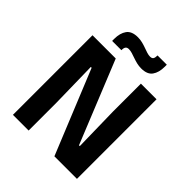

<svg xmlns="http://www.w3.org/2000/svg" viewBox="-224 -954 1090 1090"><g transform="rotate(45 321.0 -409.5)"><path d="M63.5 -639H250L451 -143H457.5L452 -415.5V-639H577.5V0H396.5L190.5 -505H184L189.5 -224V0H63.5ZM392 -701Q373.5 -701 356 -705.2Q338.5 -709.5 322.5 -715.2Q306.5 -721 292.2 -725.2Q278 -729.5 265.5 -729.5Q251.5 -729.5 245.5 -721.5Q239.5 -713.5 239.5 -698V-695H165V-711.5Q165 -757.5 185 -785.5Q205 -813.5 254 -813.5Q273 -813.5 290.8 -809Q308.5 -804.5 324 -798.8Q339.5 -793 353.8 -788.5Q368 -784 380 -784Q394.5 -784 400 -792Q405.5 -800 405.5 -816V-819H480V-803Q480 -756.5 460.2 -728.8Q440.5 -701 392 -701Z"/></g></svg>

Font: Anek Malayalam SemiBold
Style: Regular
Weight: 600
Version: Version 1.003